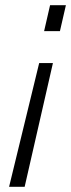

<svg xmlns="http://www.w3.org/2000/svg" viewBox="-20 -520 274 740"><path d="M184 -277H131L15 200H75ZM234 -500H173L150 -400H211Z"/></svg>

Font: Titillium Web
Style: Light Italic
Weight: 300
Italic angle: -13°
Version: Version 1.001;PS 57.000;hotconv 1.0.70;makeotf.lib2.5.55311